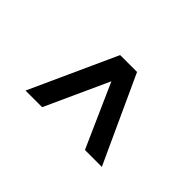

<svg xmlns="http://www.w3.org/2000/svg" viewBox="-56 -815 482 482"><g transform="rotate(45 185.5 -573.5)"><path d="M50 -458 155 -689H215L321 -458H261L186 -627L109 -458Z"/></g></svg>

Font: Big Shoulders Display SemiBold
Style: Regular
Weight: 600
Designer: Patric King
Foundry: XO Type Co
Version: Version 1.000; ttfautohint (v1.8.2)